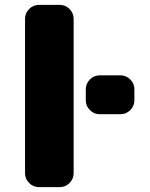

<svg xmlns="http://www.w3.org/2000/svg" viewBox="-20 -770 616 790"><path d="M226 -750Q249 -750 266 -733Q283 -716 283 -693V-57Q283 -34 266 -17Q249 0 226 0H140Q117 0 100 -17Q83 -34 83 -57V-693Q83 -716 100 -733Q117 -750 140 -750ZM476 -460Q499 -460 516 -443Q533 -426 533 -403V-357Q533 -334 516 -317Q499 -300 476 -300H390Q367 -300 350 -317Q333 -334 333 -357V-403Q333 -426 350 -443Q367 -460 390 -460Z"/></svg>

Font: Rounded Mplus 1c Black
Style: Regular
Weight: 900
Version: Version 1.059.20150529